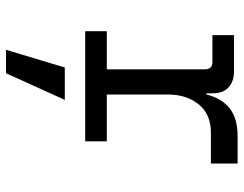

<svg xmlns="http://www.w3.org/2000/svg" viewBox="-106 -442 812 640"><g transform="rotate(90 300.0 -122.0)"><path d="M84 0V-72H211V-399Q211 -424 187 -424H97V-496H218Q251 -496 271 -478Q291 -460 291 -425V-404H295Q307 -454 340.5 -481Q374 -508 434 -508H525V-419H422Q361 -419 328 -378.5Q295 -338 295 -275V-72H451V0ZM146 264 205 68H313L224 264Z"/></g></svg>

Font: DM Mono
Style: Regular
Weight: 400
Designer: Colophon Foundry
Foundry: Colophon Foundry
Version: Version 1.000; ttfautohint (v1.8.2.53-6de2)